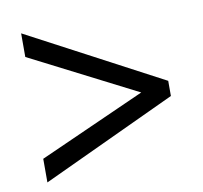

<svg xmlns="http://www.w3.org/2000/svg" viewBox="-62 -674 661 624"><g transform="rotate(-10 268.5 -362.0)"><path d="M46 -194 397 -351 46 -530V-608L490 -373V-323L46 -116Z"/></g></svg>

Font: Noto Sans Display
Style: Regular
Weight: 400
Designer: Monotype Design Team
Foundry: Monotype Imaging Inc.
Version: Version 2.003